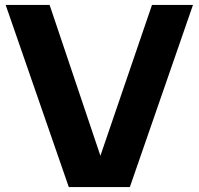

<svg xmlns="http://www.w3.org/2000/svg" viewBox="-20 -760 807 780"><path d="M259.5 0 3 -740H181.5L407 -70.5H368.5L597.5 -740H764L507.5 0Z"/></svg>

Font: Encode Sans SC SemiExpanded
Style: Bold
Weight: 700
Width: 6
Designer: Multiple Designers
Foundry: Impallari Type
Version: Version 3.002